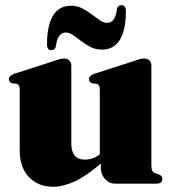

<svg xmlns="http://www.w3.org/2000/svg" viewBox="-20 -703 663 735"><path d="M55.5 -128.5V-361.5Q55.5 -379.5 42.5 -382.5L27.5 -384Q14 -387.5 14 -400.5Q14 -412.5 33 -420L180.5 -467.5Q211.5 -479 224.5 -479Q238.5 -479 245.8 -471.2Q253 -463.5 253 -451.5V-153.5Q253 -92 305 -92Q335.5 -92 362 -112V-361.5Q362 -379.5 349 -382.5L334 -384Q320.5 -387.5 320.5 -400.5Q320.5 -412.5 339.5 -420L487 -467.5Q503.5 -473.5 513 -476.2Q522.5 -479 532 -479Q545.5 -479 552.5 -471.2Q559.5 -463.5 559.5 -451.5V-71Q559.5 -45 572.5 -40.5L587 -36Q601.5 -30 601.5 -18Q601.5 0 579 0H419.5Q398 0 382 -17.8Q366 -35.5 366 -60V-77Q310.5 -29 265.8 -8.5Q221 12 184 12Q126.5 12 91 -24.8Q55.5 -61.5 55.5 -128.5ZM369.5 -513Q346.5 -513 327.2 -522.8Q308 -532.5 291.2 -545.5Q274.5 -558.5 259.8 -568.5Q245 -578.5 231.5 -578.5Q200 -578.5 193.5 -523.5Q189.5 -511 177 -511Q160 -511 160 -533Q160 -605 182.8 -643Q205.5 -681 252.5 -681Q275.5 -681 294.8 -671Q314 -661 330.8 -648.2Q347.5 -635.5 362 -625.5Q376.5 -615.5 390.5 -615.5Q422 -615.5 428 -670.5Q432 -683 445 -683Q462 -683 462 -661Q462 -589 439 -551Q416 -513 369.5 -513Z"/></svg>

Font: Fraunces 72pt Black
Style: Regular
Weight: 900
Version: Version 1.000;[0bf87f6ff]